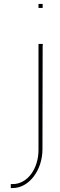

<svg xmlns="http://www.w3.org/2000/svg" viewBox="-20 -774 304 970"><path d="M184.5 -734H174.5V-754H184.5H185.5H195.5V-734H185.5ZM174.5 -543V-552H196.5L195.5 -542L194.5 -20C194.5 86 126.5 176 44.5 176H34.5V156H44.5C116.5 156 175.5 81 174.5 -20Z"/></svg>

Font: Nordica Plus
Style: NordicaClassicUltraLightExt
Weight: 300
Version: Version 1.01